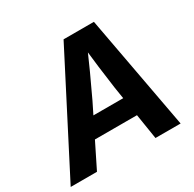

<svg xmlns="http://www.w3.org/2000/svg" viewBox="-193 -895 1072 1063"><g transform="rotate(-30 343.5 -364.0)"><path d="M-34.2 0 340.3 -727.5H534.2L668.5 0H507.8L451.7 -353.5Q441.9 -421.9 432.4 -497.8Q422.9 -573.7 412.6 -668H452.1Q411.1 -574.2 376.7 -498.5Q342.3 -422.9 309.1 -353.5L133.8 0ZM152.8 -160.6 172.9 -280.3H554.7L534.7 -160.6Z"/></g></svg>

Font: Inter 28pt
Style: Bold Italic
Weight: 700
Italic angle: -9.3988°
Designer: Rasmus Andersson
Foundry: rsms
Version: Version 4.001;git-66647c0bb